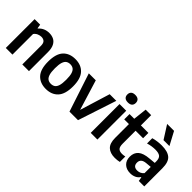

<svg xmlns="http://www.w3.org/2000/svg" viewBox="83 -1684 2570 2570"><g transform="rotate(45 1368.0 -399.0)"><path d="M59.5 0V-545.5H164.5L173.5 -487.5H180Q238.5 -554 331.5 -554Q379.5 -554 417 -535Q454.5 -516 476.2 -473Q498 -430 498 -358.5V0H372V-350Q372 -403 350 -423Q328 -443 291.5 -443Q265 -443 235.2 -430.5Q205.5 -418 185.5 -390V0Z M824.5 10Q715.5 10 652 -57.5Q588.5 -125 588.5 -271Q588.5 -418.5 651.2 -486.2Q714 -554 824.5 -554Q935 -554 997.8 -485.8Q1060.5 -417.5 1060.5 -272Q1060.5 -125.5 997.2 -57.8Q934 10 824.5 10ZM824.5 -86.5Q858.5 -86.5 882.8 -102.5Q907 -118.5 919.8 -158.5Q932.5 -198.5 932.5 -270.5Q932.5 -344 919.5 -384.5Q906.5 -425 882.2 -441Q858 -457 824.5 -457Q791 -457 766.8 -441Q742.5 -425 729.5 -385Q716.5 -345 716.5 -272.5Q716.5 -199.5 729.5 -159.2Q742.5 -119 766.5 -102.8Q790.5 -86.5 824.5 -86.5Z M1265 0 1085.5 -545.5H1217.5L1349 -117.5L1480.5 -545.5H1606L1426.5 0Z M1667 0V-545.5H1793.5V0ZM1730.5 -639Q1690 -639 1670 -657.8Q1650 -676.5 1650 -710Q1650 -743.5 1670 -762.5Q1690 -781.5 1730.5 -781.5Q1771 -781.5 1791 -762.5Q1811 -743.5 1811 -710Q1811 -676.5 1791 -657.8Q1771 -639 1730.5 -639Z M2130 9.5Q2042 9.5 1993.8 -35.8Q1945.5 -81 1945.5 -183V-445H1856.5V-545.5H1945.5L1967.5 -740H2071.5V-545.5H2213.5V-445H2071.5V-200.5Q2071.5 -142 2093 -119.5Q2114.5 -97 2162 -97Q2185 -97 2218 -103.5V-0.5Q2199 4 2175.8 6.8Q2152.5 9.5 2130 9.5Z M2423 9.5Q2349 9.5 2305.2 -32Q2261.5 -73.5 2261.5 -144.5Q2261.5 -220 2310 -262.5Q2358.5 -305 2466.5 -313.5L2557.5 -322V-348.5Q2557.5 -409 2529.2 -431.5Q2501 -454 2437.5 -454Q2407.5 -454 2371 -448.8Q2334.5 -443.5 2300 -432.5V-532Q2335.5 -543 2378.5 -548.5Q2421.5 -554 2459.5 -554Q2572 -554 2626.2 -507.5Q2680.5 -461 2680.5 -341.5V0H2577L2567.5 -57.5H2561Q2538 -23 2502 -6.8Q2466 9.5 2423 9.5ZM2386 -157.5Q2386 -83 2463.5 -83Q2487.5 -83 2512.2 -93Q2537 -103 2557.5 -129V-246L2479 -239Q2431 -234.5 2408.5 -214Q2386 -193.5 2386 -157.5ZM2425 -620 2305.5 -808H2436.5L2537 -620Z"/></g></svg>

Font: Encode Sans SemiCondensed SemiCondensed SemiBold
Style: Regular
Weight: 600
Width: 4
Designer: Multiple Designers
Foundry: Impallari Type
Version: Version 3.000; ttfautohint (v1.8.3) -l 8 -r 50 -G 200 -x 14 